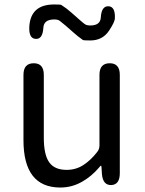

<svg xmlns="http://www.w3.org/2000/svg" viewBox="-20 -826 647 859"><path d="M250 13Q85 13 85 -199V-491Q85 -543 131 -543Q176 -543 176 -491V-210Q176 -134 200 -100Q224 -66 278 -66Q319 -66 352 -87Q385 -108 414 -145Q425 -158 425 -175V-491Q425 -543 471 -543Q516 -543 516 -491V-51Q516 0 478 2Q440 3 436 -48L434 -79Q433 -85 431.5 -85Q430 -85 421 -74Q389 -37 349 -14Q303 13 250 13ZM384 -645Q355 -645 351 -647Q328 -663 307 -682L274 -711Q255 -727 247 -733Q239 -739 223 -739Q176 -739 174 -702Q171 -650 140 -652Q109 -653 111 -705Q116 -806 222 -806Q251 -806 254 -804Q278 -789 299 -770L333 -740Q351 -724 359.5 -718Q368 -712 384 -712Q429 -712 431 -748Q434 -799 465 -798Q496 -797 494 -745Q494 -728 468 -689Q439 -645 384 -645Z"/></svg>

Font: Resource Han Rounded KR
Style: Regular
Weight: 400
Designer: Cyano Hao (round all glyphs); Ryoko NISHIZUKA 西塚涼子 (kana, bopomofo & ideographs); Paul D. Hunt (Latin, Greek & Cyrillic)
Foundry: Cyano Hao
Version: 0.990